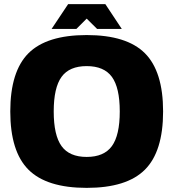

<svg xmlns="http://www.w3.org/2000/svg" viewBox="-20 -890 840 930"><path d="M117.9 -632.1Q206.1 -720.2 399.9 -720.2Q593.8 -720.2 681.9 -632.1Q770 -543.9 770 -350.1Q770 -156.2 681.9 -68.1Q593.8 20 399.9 20Q206.1 20 117.9 -68.1Q29.8 -156.2 29.8 -350.1Q29.8 -543.9 117.9 -632.1ZM278.1 -182.4Q315.9 -129.9 399.9 -129.9Q483.9 -129.9 522 -182.4Q560.1 -234.9 560.1 -350.1Q560.1 -465.3 522 -517.6Q483.9 -569.8 399.9 -569.8Q315.9 -569.8 278.1 -517.6Q240.2 -465.3 240.2 -350.1Q240.2 -234.9 278.1 -182.4ZM569.8 -750H450.2L399.9 -799.8L350.1 -750H230L310.1 -870.1H490.2Z"/></svg>

Font: Fivo Sans Heavy
Style: Regular
Weight: 900
Designer: Alexander Slobzheninov
Foundry: Alexander Slobzheninov
Version: 1.0